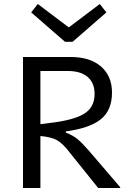

<svg xmlns="http://www.w3.org/2000/svg" viewBox="-20 -940 654 960"><path d="M424 -187 581 -4V0H471L332 -173Q295 -222 266 -238.5Q237 -255 182 -260V0H95V-655H334Q430 -655 485 -607.5Q540 -560 540 -477Q540 -389 484.5 -344Q429 -299 309 -283V-277Q345 -263 367 -245Q389 -227 424 -187ZM453 -470Q453 -525 418.5 -555Q384 -585 319 -585H182V-319L228 -325Q349 -339 401 -371.5Q453 -404 453 -470ZM479 -920 512 -878 343 -731H305L136 -878L169 -920L324 -803Z"/></svg>

Font: Intel One Mono
Style: Regular
Weight: 400
Monospace: yes
Designer: Fred Shallcrass
Foundry: Frere-Jones Type LLC
Version: Version 1.400;hotconv 1.1.0;makeotfexe 2.6.0;FJTRelease1.4